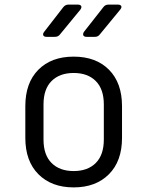

<svg xmlns="http://www.w3.org/2000/svg" viewBox="-20 -805 640 834"><path d="M300 9Q204 9 147 -48Q90 -105 90 -206V-344Q90 -445 146.5 -502Q203 -559 300 -559Q397 -559 453.5 -502Q510 -445 510 -344V-206Q510 -105 453 -48Q396 9 300 9ZM300 -62Q361 -62 396 -97Q431 -132 431 -199V-351Q431 -418 396 -453Q361 -488 300 -488Q239 -488 204 -453Q169 -418 169 -351V-199Q169 -132 204 -97Q239 -62 300 -62ZM356 -645Q345 -645 342 -651.5Q339 -658 345 -667L429 -774Q437 -785 451 -785H492Q503 -785 506.5 -779Q510 -773 502 -763L414 -656Q406 -645 393 -645ZM182 -645Q171 -645 168 -651.5Q165 -658 172 -667L255 -774Q264 -785 277 -785H318Q329 -785 332.5 -779Q336 -773 329 -763L241 -656Q233 -645 219 -645Z"/></svg>

Font: Pitagon Sans Mono Light
Style: Regular
Weight: 300
Monospace: yes
Designer: Travis Tran
Foundry: Pitagon
Version: Version 1.001; ttfautohint (v1.8.4.7-5d5b);gftools[0.9.26]